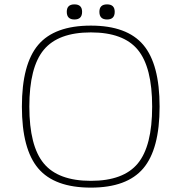

<svg xmlns="http://www.w3.org/2000/svg" viewBox="-20 -837 829 877"><path d="M395 -720Q560 -720 634.5 -632Q709 -544 709 -350Q709 -156 634.5 -68Q560 20 395 20Q229 20 154.5 -68Q80 -156 80 -350Q80 -544 154.5 -632Q229 -720 395 -720ZM609.5 -609.5Q544 -689 395 -689Q246 -689 180 -609.5Q114 -530 114 -350Q114 -170 180 -90.5Q246 -11 395 -11Q544 -11 609.5 -90.5Q675 -170 675 -350Q675 -530 609.5 -609.5ZM355 -783Q355 -748 320 -748Q285 -748 285 -783Q285 -817 320 -817Q355 -817 355 -783ZM504 -783Q504 -748 469 -748Q434 -748 434 -783Q434 -817 469 -817Q504 -817 504 -783Z"/></svg>

Font: Fivo Sans Thin
Style: Regular
Weight: 250
Foundry: Alexander Slobzheninov
Version: 1.0